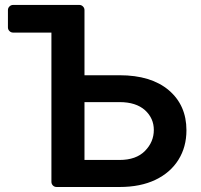

<svg xmlns="http://www.w3.org/2000/svg" viewBox="-20 -747 801 767"><path d="M185.4 -20.6V-616.8H32.7Q23.8 -616.8 17.8 -622.9Q11.7 -628.9 11.7 -637.4V-706.7Q11.7 -715.2 17.8 -721.2Q23.8 -727.3 32.7 -727.3H296.9Q305.4 -727.3 311.4 -721.2Q317.5 -715.2 317.5 -706.7V-446.4H457.7Q583.5 -446.4 654.1 -386.7Q724.8 -326.7 724.8 -226.6Q724.8 -159.8 692.8 -108.7Q660.9 -57.5 601.2 -28.8Q541.2 0 457.7 0H206.3Q197.4 0 191.4 -6Q185.4 -12.1 185.4 -20.6ZM457.7 -108Q523.8 -108 559.3 -144.2Q594.5 -180 594.5 -228Q594.5 -274.5 559.3 -306.8Q523.1 -339.1 457.7 -339.1H317.5V-108Z"/></svg>

Font: DeltaSans SemiBold
Style: Regular
Weight: 600
Designer: Rasmus Andersson
Foundry: rsms
Version: Version 3.012